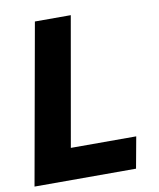

<svg xmlns="http://www.w3.org/2000/svg" viewBox="-80 -764 686 827"><g transform="rotate(-10 263.0 -350.0)"><path d="M4 0 129 -700H286L187 -137H473L448 0Z"/></g></svg>

Font: Rethink Sans ExtraBold
Style: Italic
Weight: 800
Italic angle: -10°
Designer: The Rethink Sans project authors (Hans Thiessen). DM Sans designed by Colophon Foundry.
Foundry: Rethink Communications LLC
Version: Version 1.001